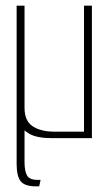

<svg xmlns="http://www.w3.org/2000/svg" viewBox="-20 -490 388 681"><path d="M164 0Q111 0 84 -15.5Q57 -31 48 -53.5Q39 -76 39 -98V-470H67V-108Q67 -61 96 -42Q125 -23 173 -23H278V-470H306V0ZM108 171Q68 171 53.5 153Q39 135 39 91V-470H67V85Q67 117 76 132.5Q85 148 113 148H124L119 171Z"/></svg>

Font: Smooch Sans Thin ExtraLight
Style: Regular
Weight: 250
Version: Version 1.010